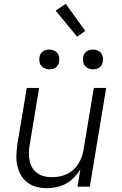

<svg xmlns="http://www.w3.org/2000/svg" viewBox="-20 -983 640 1011"><path d="M228 8Q199 8 172 1Q145 -6 123.5 -22.5Q102 -39 89 -63Q76 -87 70.5 -114Q65 -141 66.5 -170Q68 -199 72 -228L121 -520H186L136 -218Q132 -197 132 -176.5Q132 -156 136 -136.5Q140 -117 150 -100Q160 -83 176 -71.5Q192 -60 211.5 -55Q231 -50 252 -50Q272 -50 291.5 -53.5Q311 -57 330 -65.5Q349 -74 365 -88Q381 -102 392 -119.5Q403 -137 410 -156Q417 -175 420 -195L474 -520H539L453 0H388L403 -91Q389 -68 370 -48.5Q351 -29 327.5 -16Q304 -3 278.5 2.5Q253 8 228 8ZM470 -618Q457 -618 446 -622.5Q435 -627 427.5 -636Q420 -645 418 -657.5Q416 -670 418 -683Q419 -691 424 -699.5Q429 -708 436.5 -713Q444 -718 452.5 -720Q461 -722 469 -722Q482 -722 493.5 -717.5Q505 -713 512 -704Q519 -695 521.5 -682.5Q524 -670 521 -657Q520 -649 515 -640.5Q510 -632 503 -627Q496 -622 487 -620Q478 -618 470 -618ZM240 -618Q227 -618 216 -622.5Q205 -627 197.5 -636Q190 -645 188 -657.5Q186 -670 188 -683Q189 -691 194 -699.5Q199 -708 206.5 -713Q214 -718 222.5 -720Q231 -722 239 -722Q252 -722 263.5 -717.5Q275 -713 282 -704Q289 -695 291.5 -682.5Q294 -670 291 -657Q290 -649 285 -640.5Q280 -632 273 -627Q266 -622 257 -620Q248 -618 240 -618ZM386 -790 273 -927 326 -963 429 -820Z"/></svg>

Font: Iosevka Light Extended Oblique
Style: Regular
Weight: 300
Width: 7
Italic angle: -9°
Monospace: yes
Designer: Belleve Invis
Foundry: Belleve Invis
Version: Version 32.5.0; ttfautohint (v1.8.4)